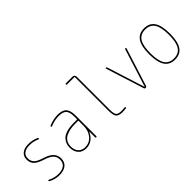

<svg xmlns="http://www.w3.org/2000/svg" viewBox="76 -1534 2348 2348"><g transform="rotate(-45 1250.0 -360.0)"><path d="M247.1 -259.8Q168.9 -284.2 134.3 -318.8Q99.6 -353.5 99.6 -410.2Q99.6 -466.8 139.2 -498.5Q178.7 -530.3 250 -530.3Q317.4 -530.3 379.9 -502.9Q389.6 -498 389.6 -487.3Q389.6 -477.5 379.9 -481.4Q315.4 -510.7 250 -509.8Q186.5 -509.8 153.3 -483.9Q120.1 -458 120.1 -410.2Q120.1 -365.2 147.9 -334.5Q175.8 -303.7 252.9 -280.3Q335 -254.9 372.6 -216.8Q410.2 -178.7 410.2 -120.1Q410.2 -58.6 368.7 -24.4Q327.1 9.8 250 9.8Q180.7 9.8 115.2 -23.4Q105.5 -28.3 105.5 -39.1Q105.5 -48.8 115.2 -44.9Q182.6 -9.8 250.5 -9.8Q318.4 -9.8 354 -38.6Q389.6 -67.4 389.6 -120.1Q389.6 -171.9 356.9 -204.1Q324.2 -236.3 247.1 -259.8Z M884.8 -210V-294.9Q884.8 -299.8 879.9 -299.8H825.2Q781.2 -299.8 744.1 -293Q707 -286.1 671.4 -269.5Q635.7 -252.9 615.2 -219.7Q594.7 -186.5 594.7 -139.6Q594.7 -80.1 627.4 -44.9Q660.2 -9.8 714.8 -9.8Q789.1 -9.8 836.9 -66.4Q884.8 -123 884.8 -210ZM879.9 -320.3Q884.8 -320.3 884.8 -325.2V-370.1Q884.8 -447.3 856 -478.5Q827.1 -509.8 754.9 -509.8Q681.6 -509.8 605.5 -477.5Q601.6 -476.6 598.1 -479Q594.7 -481.4 594.7 -485.4Q594.7 -496.1 605.5 -499Q685.5 -530.3 754.9 -530.3Q835.9 -530.3 870.6 -493.2Q905.3 -456.1 905.3 -370.1V-9.8Q905.3 0 895 0Q884.8 0 884.8 -9.8V-106.4Q884.8 -107.4 883.8 -107.4Q881.8 -107.4 881.8 -106.4Q857.4 -52.7 814.5 -21.5Q771.5 9.8 714.8 9.8Q650.4 9.8 612.8 -31.2Q575.2 -72.3 575.2 -139.6Q575.2 -173.8 585.4 -203.1Q595.7 -232.4 621.6 -260.3Q647.5 -288.1 699.2 -304.2Q751 -320.3 825.2 -320.3Z M1099.6 -710Q1089.8 -710 1089.8 -720.2Q1089.8 -730.5 1099.6 -730.5H1214.8Q1229.5 -730.5 1239.7 -720.2Q1250 -710 1250 -695.3V-129.9Q1250 -52.7 1268.6 -31.2Q1287.1 -9.8 1345.7 -9.8Q1367.2 -9.8 1401.4 -13.7Q1405.3 -14.6 1407.7 -11.7Q1410.2 -8.8 1410.2 -4.9Q1410.2 3.9 1400.4 5.9Q1364.3 9.8 1345.7 9.8Q1277.3 9.8 1253.9 -18.1Q1230.5 -45.9 1230.5 -129.9V-705.1Q1230.5 -710 1224.6 -710Z M1730.5 -13.7 1573.2 -509.8Q1571.3 -513.7 1573.7 -516.6Q1576.2 -519.5 1580.1 -519.5Q1589.8 -519.5 1593.8 -509.8L1749 -19.5Q1749 -18.6 1750 -18.6Q1751 -18.6 1751 -19.5L1906.2 -509.8Q1909.2 -519.5 1919.9 -519.5Q1922.9 -519.5 1925.3 -516.6Q1927.7 -513.7 1926.8 -509.8L1769.5 -13.7Q1763.7 0 1749.5 0Q1735.4 0 1730.5 -13.7Z M2371.6 -449.7Q2333 -509.8 2250 -509.8Q2167 -509.8 2128.4 -449.7Q2089.8 -389.6 2089.8 -259.8Q2089.8 -129.9 2128.4 -69.8Q2167 -9.8 2250 -9.8Q2333 -9.8 2371.6 -69.8Q2410.2 -129.9 2410.2 -259.8Q2410.2 -389.6 2371.6 -449.7ZM2385.7 -56.2Q2341.8 9.8 2250 9.8Q2158.2 9.8 2114.3 -56.2Q2070.3 -122.1 2070.3 -260.3Q2070.3 -398.4 2114.3 -464.4Q2158.2 -530.3 2250 -530.3Q2341.8 -530.3 2385.7 -464.4Q2429.7 -398.4 2429.7 -260.3Q2429.7 -122.1 2385.7 -56.2Z"/></g></svg>

Font: Rounded-X Mgen+ 1m thin
Style: Regular
Weight: 100
Designer: [Source Han Sans]
Ryoko NISHIZUKA  (kana & ideographs); Paul D. Hunt (Latin, Greek & Cyrillic); Wenlong ZHANG  (bopomofo
Version: Version 1.059.20150602